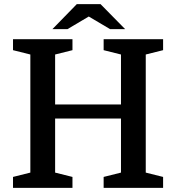

<svg xmlns="http://www.w3.org/2000/svg" viewBox="-20 -910 854 930"><path d="M686 -646V-74L770 -53V0H482V-53L566 -74V-336H247V-74L331 -53V0H43V-53L127 -74V-646L43 -667V-720H331V-667L247 -646V-404H566V-646L482 -667V-720H770V-667ZM586 -769 467 -890H352L234 -769H307L410 -830L513 -769Z"/></svg>

Font: Domine SemiBold
Style: Regular
Weight: 600
Designer: Pablo Impallari, Rodrigo Fuenzalida, Brenda Gallo
Foundry: Pablo Impallari, Rodrigo Fuenzalida, Brenda Gallo
Version: Version 2.000